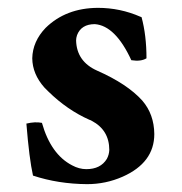

<svg xmlns="http://www.w3.org/2000/svg" viewBox="-20 -464 467 494"><path d="M47.9 -146Q70.3 -151.4 87.9 -147.9Q110.8 -66.9 165.5 -38.6Q183.6 -28.8 202.1 -28.8Q238.8 -28.8 254.9 -55.2Q260.7 -65.9 261.2 -78.1Q261.2 -129.4 215.8 -153.3Q212.4 -155.3 210 -155.8Q152.8 -181.2 104.5 -228.5Q98.6 -234.4 94.2 -238.8Q63.5 -273.4 63 -314Q64 -357.4 97.2 -392.1Q149.4 -443.4 231.9 -443.8Q289.1 -443.8 341.3 -420.9Q343.3 -419.9 344.2 -419.9Q356.9 -373 356.9 -314Q342.8 -305.2 317.9 -309.1Q276.9 -397.9 224.1 -401.9Q189 -401.9 178.2 -373.5Q175.8 -366.2 175.8 -359.9Q177.2 -305.7 230 -282.2Q307.6 -248 346.2 -205.1Q376.5 -169.9 377 -119.1Q377 -45.4 295.4 -9.3Q252 9.8 204.1 9.8Q129.9 9.3 64.9 -12.2Q55.2 -55.2 47.9 -146Z"/></svg>

Font: Linux Libertine O
Style: Bold
Weight: 700
Designer: Philipp H. Poll
Foundry: Philipp H. Poll
Version: Version 5.0.0